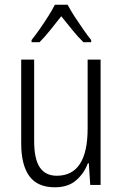

<svg xmlns="http://www.w3.org/2000/svg" viewBox="-20 -785 521 815"><path d="M407 -532V0H363L357 -92H353Q337 -49 303 -19.5Q269 10 213 10Q139 10 104.5 -37.5Q70 -85 70 -176V-532H125V-186Q125 -110 149 -74.5Q173 -39 221 -39Q352 -39 352 -240V-532ZM267 -765Q279 -742 297.5 -713.5Q316 -685 335 -658Q354 -631 367 -615V-606H334Q311 -628 287 -658Q263 -688 240 -716Q218 -688 193.5 -657.5Q169 -627 148 -606H114V-615Q130 -635 148.5 -661.5Q167 -688 184.5 -715.5Q202 -743 213 -765Z"/></svg>

Font: Noto Sans Gurmukhi Condensed Light
Style: Regular
Weight: 300
Width: 3
Designer: Jelle Bosma - Monotype Design Team
Foundry: Monotype Imaging Inc.
Version: Version 2.004; ttfautohint (v1.8.4.7-5d5b)